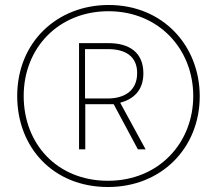

<svg xmlns="http://www.w3.org/2000/svg" viewBox="-20 -742 871 770"><path d="M413 8C628 8 781 -149 781 -356C781 -557 635 -722 416 -722C209 -722 49 -573 49 -357C49 -150 194 8 413 8ZM413 -17C208 -17 75 -166 75 -357C75 -552 217 -697 415 -697C617 -697 755 -545 755 -357C755 -169 617 -17 413 -17ZM297 -143H322V-324H436L533 -143H564L462 -330C514 -344 555 -378 555 -448C555 -533 497 -569 415 -569H297ZM411 -347H321V-545H413C482 -545 530 -517 530 -449C530 -377 478 -347 411 -347Z"/></svg>

Font: Noto Sans Condensed Thin
Style: Regular
Weight: 100
Width: 3
Designer: Monotype Design Team
Foundry: Monotype Imaging Inc.
Version: Version 2.013